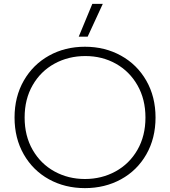

<svg xmlns="http://www.w3.org/2000/svg" viewBox="-20 -955 877 990"><path d="M456 -935H510L432 -766H386ZM55 -349Q55 -456 102.5 -539Q150 -622 232.5 -668Q315 -714 418 -714Q521 -714 604 -668Q687 -622 734.5 -539Q782 -456 782 -349Q782 -242 734.5 -159Q687 -76 604 -30.5Q521 15 418 15Q315 15 232.5 -30.5Q150 -76 102.5 -159Q55 -242 55 -349ZM730 -349Q730 -443 689 -515Q648 -587 577.5 -626.5Q507 -666 420 -666Q333 -666 261.5 -627Q190 -588 148.5 -516Q107 -444 107 -349Q107 -254 148.5 -182Q190 -110 261 -71Q332 -32 418 -32Q504 -32 575.5 -71Q647 -110 688.5 -182Q730 -254 730 -349Z"/></svg>

Font: Prompt ExtraLight
Style: Regular
Weight: 275
Designer: Katatrad Team
Foundry: CadsonDemak
Version: Version 1.001